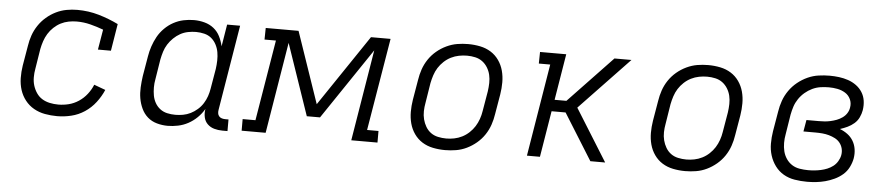

<svg xmlns="http://www.w3.org/2000/svg" viewBox="-37 -738 4423 956"><g transform="rotate(5 2175.0 -260.0)"><path d="M263 8Q232 8 202 2.5Q172 -3 146.5 -17.5Q121 -32 103 -55Q85 -78 76 -106Q67 -134 66.5 -165.5Q66 -197 71 -228L88 -328Q92 -355 101 -381Q110 -407 126 -431Q142 -455 164 -474Q186 -493 211.5 -505.5Q237 -518 264 -523Q291 -528 318 -528Q374 -528 425.5 -513Q477 -498 524 -475L502 -340H437L454 -441Q422 -453 388.5 -461.5Q355 -470 320 -470Q300 -470 279.5 -466Q259 -462 240.5 -452.5Q222 -443 206 -428Q190 -413 179 -395Q168 -377 161.5 -357.5Q155 -338 151 -318L135 -218Q131 -197 131 -175Q131 -153 137 -133.5Q143 -114 154.5 -97Q166 -80 183 -69.5Q200 -59 221 -54.5Q242 -50 264 -50Q290 -50 316 -56.5Q342 -63 365.5 -78.5Q389 -94 406.5 -116.5Q424 -139 434 -164L491 -143Q477 -110 454 -80Q431 -50 400 -29.5Q369 -9 333.5 -0.5Q298 8 263 8Z M816 8Q788 8 761.5 0.5Q735 -7 715.5 -24Q696 -41 684.5 -65.5Q673 -90 668.5 -116.5Q664 -143 665.5 -171.5Q667 -200 671 -228L688 -328Q692 -353 700.5 -378.5Q709 -404 722 -427.5Q735 -451 755 -471Q775 -491 799 -504Q823 -517 849 -522.5Q875 -528 901 -528Q928 -528 954 -521Q980 -514 1000 -498Q1020 -482 1031.5 -459Q1043 -436 1049 -410L1067 -520H1132L1062 -96Q1060 -86 1061 -77Q1062 -68 1067.5 -61.5Q1073 -55 1081.5 -52.5Q1090 -50 1099 -50H1115V8H1089Q1068 8 1048.5 2.5Q1029 -3 1015 -16.5Q1001 -30 996.5 -50.5Q992 -71 996 -92Q982 -68 962 -48.5Q942 -29 918 -16Q894 -3 867.5 2.5Q841 8 816 8ZM849 -50Q868 -50 887.5 -53.5Q907 -57 925 -66Q943 -75 959 -89Q975 -103 986 -120.5Q997 -138 1003.5 -157Q1010 -176 1013 -195L1030 -295Q1033 -316 1033.5 -337.5Q1034 -359 1030.5 -379Q1027 -399 1017.5 -417Q1008 -435 993 -447.5Q978 -460 957.5 -465Q937 -470 916 -470Q897 -470 876.5 -466Q856 -462 838 -452Q820 -442 804.5 -427Q789 -412 778 -394.5Q767 -377 761 -357.5Q755 -338 751 -318L735 -218Q731 -198 731 -177Q731 -156 734.5 -136.5Q738 -117 747.5 -100Q757 -83 772.5 -71Q788 -59 808 -54.5Q828 -50 849 -50Z M1185 0V-58H1249L1316 -462H1259L1260 -520H1424L1546 -164L1786 -520H1884L1807 -58H1864V0H1733L1808 -456L1568 -100H1502L1380 -456L1305 0Z M2202 8Q2171 8 2141.5 2Q2112 -4 2088 -19Q2064 -34 2047.5 -57.5Q2031 -81 2023.5 -109Q2016 -137 2016 -167Q2016 -197 2021 -228L2038 -328Q2042 -355 2051 -381.5Q2060 -408 2076 -432Q2092 -456 2114.5 -475Q2137 -494 2163.5 -506.5Q2190 -519 2217 -523.5Q2244 -528 2271 -528Q2302 -528 2331.5 -522Q2361 -516 2385 -501Q2409 -486 2425.5 -462.5Q2442 -439 2449.5 -411Q2457 -383 2457 -353Q2457 -323 2452 -292L2435 -192Q2431 -165 2422 -138.5Q2413 -112 2397 -88Q2381 -64 2358.5 -45Q2336 -26 2310 -13.5Q2284 -1 2256.5 3.5Q2229 8 2202 8ZM2203 -50Q2223 -50 2243 -54Q2263 -58 2282 -67.5Q2301 -77 2317 -92Q2333 -107 2344 -124.5Q2355 -142 2362 -162Q2369 -182 2372 -202L2389 -302Q2392 -323 2392.5 -344Q2393 -365 2388.5 -384.5Q2384 -404 2373.5 -421Q2363 -438 2347.5 -449.5Q2332 -461 2312 -465.5Q2292 -470 2271 -470Q2251 -470 2230.5 -466Q2210 -462 2191 -452.5Q2172 -443 2156 -428Q2140 -413 2129 -395.5Q2118 -378 2111.5 -358Q2105 -338 2101 -318L2085 -218Q2081 -197 2080.5 -176Q2080 -155 2085 -135.5Q2090 -116 2100 -99Q2110 -82 2125.5 -70.5Q2141 -59 2161.5 -54.5Q2182 -50 2203 -50Z M2611 0 2687 -462H2630L2631 -520H2762L2724 -289H2783L3003 -520H3088L2840 -260L3002 0H2928L2784 -231H2714L2676 0Z M3402 8Q3371 8 3341.5 2Q3312 -4 3288 -19Q3264 -34 3247.5 -57.5Q3231 -81 3223.5 -109Q3216 -137 3216 -167Q3216 -197 3221 -228L3238 -328Q3242 -355 3251 -381.5Q3260 -408 3276 -432Q3292 -456 3314.5 -475Q3337 -494 3363.5 -506.5Q3390 -519 3417 -523.5Q3444 -528 3471 -528Q3502 -528 3531.5 -522Q3561 -516 3585 -501Q3609 -486 3625.5 -462.5Q3642 -439 3649.5 -411Q3657 -383 3657 -353Q3657 -323 3652 -292L3635 -192Q3631 -165 3622 -138.5Q3613 -112 3597 -88Q3581 -64 3558.5 -45Q3536 -26 3510 -13.5Q3484 -1 3456.5 3.5Q3429 8 3402 8ZM3403 -50Q3423 -50 3443 -54Q3463 -58 3482 -67.5Q3501 -77 3517 -92Q3533 -107 3544 -124.5Q3555 -142 3562 -162Q3569 -182 3572 -202L3589 -302Q3592 -323 3592.5 -344Q3593 -365 3588.5 -384.5Q3584 -404 3573.5 -421Q3563 -438 3547.5 -449.5Q3532 -461 3512 -465.5Q3492 -470 3471 -470Q3451 -470 3430.5 -466Q3410 -462 3391 -452.5Q3372 -443 3356 -428Q3340 -413 3329 -395.5Q3318 -378 3311.5 -358Q3305 -338 3301 -318L3285 -218Q3281 -197 3280.5 -176Q3280 -155 3285 -135.5Q3290 -116 3300 -99Q3310 -82 3325.5 -70.5Q3341 -59 3361.5 -54.5Q3382 -50 3403 -50Z M4011 8Q3980 8 3949.5 3Q3919 -2 3894 -16.5Q3869 -31 3851.5 -54.5Q3834 -78 3825 -106.5Q3816 -135 3816 -166Q3816 -197 3821 -228L3838 -328Q3842 -355 3851.5 -382Q3861 -409 3878 -433.5Q3895 -458 3918.5 -477Q3942 -496 3968.5 -508Q3995 -520 4023 -524Q4051 -528 4078 -528Q4102 -528 4125.5 -525Q4149 -522 4171 -514.5Q4193 -507 4211.5 -493.5Q4230 -480 4242 -461Q4254 -442 4257.5 -419Q4261 -396 4257 -371Q4254 -353 4245.5 -335Q4237 -317 4222 -304Q4207 -291 4189 -282.5Q4171 -274 4152 -268Q4173 -260 4190.5 -247Q4208 -234 4219 -215.5Q4230 -197 4233.5 -174.5Q4237 -152 4233 -128Q4229 -106 4218 -84Q4207 -62 4188.5 -46Q4170 -30 4147.5 -19.5Q4125 -9 4102.5 -3Q4080 3 4057 5.5Q4034 8 4011 8ZM4012 -50Q4028 -50 4043.5 -51.5Q4059 -53 4075.5 -56.5Q4092 -60 4107.5 -66.5Q4123 -73 4136 -83Q4149 -93 4158 -108Q4167 -123 4170 -139Q4173 -156 4169 -172Q4165 -188 4155 -200.5Q4145 -213 4130.5 -220.5Q4116 -228 4100 -232.5Q4084 -237 4067 -238.5Q4050 -240 4033 -240H3972L3982 -298H4043Q4058 -298 4072.5 -299Q4087 -300 4102.5 -303.5Q4118 -307 4132.5 -312.5Q4147 -318 4160.5 -327.5Q4174 -337 4182.5 -350.5Q4191 -364 4193 -379Q4197 -401 4188 -420.5Q4179 -440 4161 -451Q4143 -462 4122 -466Q4101 -470 4079 -470Q4059 -470 4038 -467Q4017 -464 3997 -454.5Q3977 -445 3960 -430.5Q3943 -416 3930.5 -397.5Q3918 -379 3911.5 -359Q3905 -339 3901 -318L3885 -218Q3881 -197 3881 -175Q3881 -153 3886 -133Q3891 -113 3902.5 -96Q3914 -79 3931 -68Q3948 -57 3969.5 -53.5Q3991 -50 4012 -50Z"/></g></svg>

Font: Iosevka Etoile Light
Style: Italic
Weight: 300
Italic angle: -9°
Designer: Belleve Invis
Foundry: Belleve Invis
Version: Version 22.1.2; ttfautohint (v1.8.4)